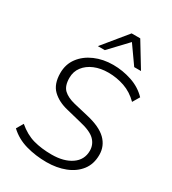

<svg xmlns="http://www.w3.org/2000/svg" viewBox="-223 -1052 1052 1176"><g transform="rotate(30 303.5 -464.0)"><path d="M296 8Q219 8 150 -11.5Q81 -31 31 -78L59 -126Q113 -80 170.5 -64Q228 -48 300 -48Q386 -48 439 -84.5Q492 -121 492 -185Q492 -229 461 -260Q430 -291 350 -309L249 -334Q180 -350 138.5 -390Q97 -430 97 -508Q97 -570 131.5 -616Q166 -662 224.5 -687.5Q283 -713 354 -713Q421 -713 485.5 -691.5Q550 -670 595 -623L566 -574Q521 -619 466 -638Q411 -657 352 -657Q297 -657 254 -639Q211 -621 185.5 -588Q160 -555 160 -510Q160 -453 187.5 -427Q215 -401 268 -388L370 -364Q466 -342 510.5 -298.5Q555 -255 555 -192Q555 -127 520.5 -82.5Q486 -38 427 -15Q368 8 296 8ZM214 -765 354 -936H415L519 -765H471L382 -891L263 -765Z"/></g></svg>

Font: Nunito Sans Light
Style: Italic
Weight: 300
Italic angle: -9°
Designer: Vernon Adams
Foundry: Vernon Adams
Version: Version 3.006; ttfautohint (v1.8.3)